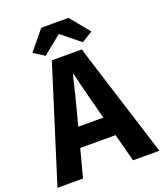

<svg xmlns="http://www.w3.org/2000/svg" viewBox="-174 -1062 999 1172"><g transform="rotate(-20 325.0 -476.0)"><path d="M-6 0 228 -743H422L656 0H485L385 -379Q369 -436 354 -498.5Q339 -561 324 -619H320Q306 -560 290.5 -498Q275 -436 260 -379L160 0ZM146 -181V-307H502V-181ZM202 -782 132 -826 235 -952H412L515 -826L444 -782L325 -878H321Z"/></g></svg>

Font: Noto Sans HK Thin ExtraBold
Style: Regular
Weight: 800
Version: Version 2.004-H2;hotconv 1.0.118;makeotfexe 2.5.65603